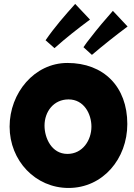

<svg xmlns="http://www.w3.org/2000/svg" viewBox="-20 -974 678 975"><path d="M206.1 -335.9C206.1 -407.7 252.9 -469.2 328.1 -469.2C406.7 -469.2 444.3 -395 444.3 -331.1C444.3 -262.2 399.9 -192.4 322.3 -192.4C241.7 -192.4 206.1 -273.9 206.1 -335.9ZM28.8 -331.1C28.8 -157.7 160.2 -19.5 328.1 -19.5C502.4 -19.5 626.5 -167.5 626.5 -344.2C626.5 -534.2 506.3 -654.3 322.3 -654.3C154.3 -654.3 28.8 -501.5 28.8 -331.1ZM256.8 -729.5C314 -780.8 375 -828.6 437 -874.5L361.8 -954.1C309.1 -895.5 256.3 -835 211.4 -769.5ZM446.8 -695.3C505.9 -745.6 565.9 -793 627.9 -839.4L553.2 -918.9C514.2 -874.5 475.6 -829.6 439.5 -782.2C427.2 -766.6 414.6 -751 403.8 -734.4Z"/></svg>

Font: Luckiest Guy
Style: Regular
Weight: 400
Designer: Astigmatic (AOETI)
Foundry: Astigmatic (AOETI)
Version: Version 1.001